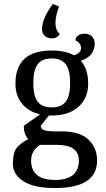

<svg xmlns="http://www.w3.org/2000/svg" viewBox="-20 -730 534 969"><path d="M278 -697Q260 -650 260 -613.5Q260 -577 282 -558Q267 -536 243.5 -536Q220 -536 206 -549Q192 -562 192 -583Q192 -637 247 -710ZM241 -475Q310 -475 353 -451Q389 -462 389 -487.5Q389 -513 361 -526Q361 -541 373.5 -550.5Q386 -560 408 -560Q430 -560 444 -546Q458 -532 458 -510Q458 -447 388 -423Q425 -382 425 -308Q425 -234 375.5 -190.5Q326 -147 241 -147H227L185 -95Q187 -80 200.5 -74Q214 -68 249 -67H291Q383 -67 426.5 -25.5Q470 16 470 80Q470 219 258 219Q152 219 98.5 185Q45 151 45 97Q45 43 62 19.5Q79 -4 122 -28Q100 -53 100 -95L182 -153Q123 -167 90.5 -207.5Q58 -248 58 -308Q58 -475 241 -475ZM170 -217Q192 -188 241 -188Q290 -188 312 -217Q334 -246 334 -311Q334 -376 312 -405.5Q290 -435 241 -435Q192 -435 170 -405.5Q148 -376 148 -311Q148 -246 170 -217ZM267 1H182Q137 30 137 80Q137 178 257.5 178Q378 178 378 80Q378 1 267 1Z"/></svg>

Font: Caladea
Style: Regular
Weight: 400
Designer: Carolina Giovagnoli and Andres Torresi
Foundry: Carolina Giovagnoli and Andres Torresi
Version: Version 1.002